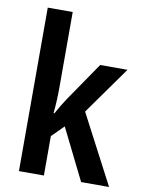

<svg xmlns="http://www.w3.org/2000/svg" viewBox="-85 -820 657 879"><g transform="rotate(10 243.0 -380.0)"><path d="M181 -408Q181 -379 179.5 -348Q178 -317 175 -289H179Q188 -306 200.5 -326.5Q213 -347 223 -362L347 -543H474L316 -321L484 0H354L236 -238L181 -183V0H65V-760H181Z"/></g></svg>

Font: Noto Sans Thai Looped Condensed SemiBold
Style: Regular
Weight: 600
Width: 3
Designer: Sasikarn Vongin, Ben Mitchell
Foundry: The Fontpad Ltd
Version: Version 1.001; ttfautohint (v1.8.4.7-5d5b)